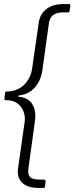

<svg xmlns="http://www.w3.org/2000/svg" viewBox="-20 -762 367 947"><path d="M171 165Q141 165 120 157.5Q99 150 87 137Q75 124 70.5 106.5Q66 89 69 69L102 -164Q105 -188 96 -212Q87 -236 66 -252Q45 -268 8 -268Q5 -268 3 -270Q1 -272 2 -276L5 -305Q6 -308 6.5 -309Q7 -310 8 -310Q66 -311 98.5 -343.5Q131 -376 138 -421L171 -650Q175 -678 190 -698.5Q205 -719 231 -730.5Q257 -742 294 -742H319Q323 -742 325.5 -740Q328 -738 327 -735L323 -706Q322 -703 320.5 -702Q319 -701 316 -701H294Q270 -701 254.5 -694.5Q239 -688 231.5 -676.5Q224 -665 221 -646L189 -416Q183 -376 166 -349.5Q149 -323 126.5 -309Q104 -295 78 -292Q71 -291 69 -288.5Q67 -286 73 -285Q99 -283 118.5 -270Q138 -257 148 -230.5Q158 -204 152 -162L120 70Q116 98 128 111Q140 124 177 124H197Q201 124 203 126.5Q205 129 205 133L202 158Q201 162 200 163.5Q199 165 193 165H171Z"/></svg>

Font: Libre Franklin ExtraLight
Style: Italic
Weight: 250
Italic angle: -8°
Designer: Pablo Impallari, Rodrigo Fuenzalida, Nhung Nguyen
Foundry: Impallari Type
Version: Version 3.000